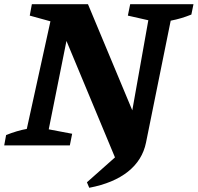

<svg xmlns="http://www.w3.org/2000/svg" viewBox="-36 -689 937 910"><path d="M516 74 279 -495 195 -76 306 -55 295 0H-16L-7 -49Q18 -59 43 -66.5Q68 -74 91 -78L203 -588L105 -615L115 -669H381L591 -166L667 -593L570 -615L581 -669H881L871 -620Q846 -610 822.5 -603Q799 -596 773 -591L656 -13ZM387 201 376 175 562 10 591 -166 656 -13Q639 70 570.5 124.5Q502 179 387 201Z"/></svg>

Font: Piazzolla Thin ExtraBold
Style: Italic
Weight: 800
Italic angle: -11.3°
Version: Version 2.005